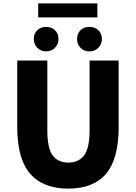

<svg xmlns="http://www.w3.org/2000/svg" viewBox="-20 -1102 803 1136"><path d="M384 14Q235 14 158.5 -74Q82 -162 82 -350V-744H260V-331Q260 -225 291.5 -182.5Q323 -140 384 -140Q445 -140 477.5 -182.5Q510 -225 510 -331V-744H682V-350Q682 -162 607.5 -74Q533 14 384 14ZM206 -999V-1082H556V-999ZM509 -798Q476 -798 456 -819.5Q436 -841 436 -871Q436 -903 456 -923Q476 -943 509 -943Q541 -943 562 -923Q583 -903 583 -871Q583 -841 562 -819.5Q541 -798 509 -798ZM180 -871Q180 -903 200.5 -923Q221 -943 253 -943Q285 -943 305.5 -923Q326 -903 326 -871Q326 -841 305.5 -819.5Q285 -798 253 -798Q221 -798 200.5 -819.5Q180 -841 180 -871Z"/></svg>

Font: Kinto Sans Black
Style: Regular
Weight: 900
Designer: Authors: Ryoko NISHIZUKA  (kana & ideographs); Paul D. Hunt (Latin, Greek & Cyrillic); Wenlong ZHANG  (bopomofo); Sandol
Foundry: Adobe Systems Incorporated, ookami Inc.
Version: Version 0.001